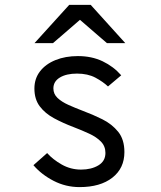

<svg xmlns="http://www.w3.org/2000/svg" viewBox="-20 -752 656 784"><path d="M305 12Q248.5 12 199 -13.5Q149.5 -39 116.5 -77.5L172.5 -127Q195.5 -101 232 -80.2Q268.5 -59.5 311 -59.5Q353 -59.5 381.8 -76.8Q410.5 -94 410.5 -127.5Q410.5 -155 392.2 -173.8Q374 -192.5 344.2 -206.2Q314.5 -220 280.5 -233Q237 -249.5 200.5 -269.2Q164 -289 142.2 -318Q120.5 -347 120.5 -390.5Q120.5 -431 143.5 -460.8Q166.5 -490.5 206.8 -506.8Q247 -523 298 -523Q354.5 -523 399 -501.8Q443.5 -480.5 475 -444.5L421 -399Q401 -418 369.8 -434.8Q338.5 -451.5 294.5 -451.5Q251 -451.5 224.5 -435.5Q198 -419.5 198 -391Q198 -368 215 -352Q232 -336 259.2 -323.8Q286.5 -311.5 318 -299.5Q358.5 -284.5 397.8 -265Q437 -245.5 462.5 -214Q488 -182.5 488 -131Q488 -65 438.8 -26.5Q389.5 12 305 12ZM121 -576 262.5 -732H350.5L491.5 -576H416.5L306.5 -671L196.5 -576Z"/></svg>

Font: Overpass Mono Light
Style: Regular
Weight: 400
Monospace: yes
Version: Version 4.000